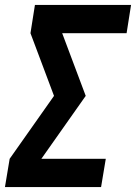

<svg xmlns="http://www.w3.org/2000/svg" viewBox="-20 -755 549 775"><path d="M0 0 19 -114 198 -368 103 -621 121 -735H509L491 -621H231L326 -368L147 -114H407L388 0Z"/></svg>

Font: Iosevka SS04 Heavy
Style: Italic
Weight: 900
Italic angle: -9°
Monospace: yes
Designer: Belleve Invis
Foundry: Belleve Invis
Version: Version 19.0.0; ttfautohint (v1.8.4)